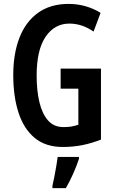

<svg xmlns="http://www.w3.org/2000/svg" viewBox="-20 -744 596 985"><path d="M291 -392H498V-28Q450 -9 402.5 0.5Q355 10 302 10Q214 10 158 -36.5Q102 -83 75 -166Q48 -249 48 -359Q48 -469 80 -551Q112 -633 175.5 -678.5Q239 -724 332 -724Q377 -724 419 -712Q461 -700 496 -678L460 -582Q401 -623 336 -623Q260 -623 214 -555.5Q168 -488 168 -356Q168 -280 182 -220.5Q196 -161 226 -126.5Q256 -92 306 -92Q330 -92 347 -95Q364 -98 382 -104V-289H291ZM385 71Q373 108 355 148Q337 188 318 221H249V209Q253 191 258.5 164.5Q264 138 268.5 110Q273 82 276 61H385Z"/></svg>

Font: Noto Sans Kannada ExtraCondensed SemiBold
Style: Regular
Weight: 600
Width: 2
Designer: Jelle Bosma - Monotype Design Team
Foundry: Monotype Imaging Inc.
Version: Version 2.005; ttfautohint (v1.8.4.7-5d5b)